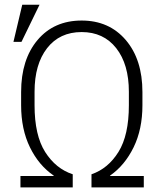

<svg xmlns="http://www.w3.org/2000/svg" viewBox="-20 -810 705 830"><path d="M375.5 -56.6Q447.3 -81.1 492.2 -153.3Q537.1 -225.6 537.1 -355V-413.1Q537.1 -532.2 482.4 -601.8Q427.7 -671.4 333 -671.4Q237.8 -671.4 183.6 -601.8Q129.4 -532.2 129.4 -413.1V-355Q129.4 -225.1 175.3 -152.8Q221.2 -80.6 294.4 -56.6V0H68.4V-49.3H211.9L212.4 -50.8Q147.9 -94.7 109.6 -172.9Q71.3 -251 71.3 -355V-412.1Q71.3 -552.7 142.3 -637Q213.4 -721.2 333 -721.2Q451.7 -721.2 523.7 -637Q595.7 -552.7 595.7 -412.1V-355Q595.7 -251 557.4 -172.9Q519 -94.7 455.6 -50.8L456.1 -49.3H601.6V0H375.5ZM76.2 -789.6H150.9L72.8 -628.9H38.1Z"/></svg>

Font: Franko
Style: Light
Weight: 300
Designer: Google
Version: Version 1.200310; 2013